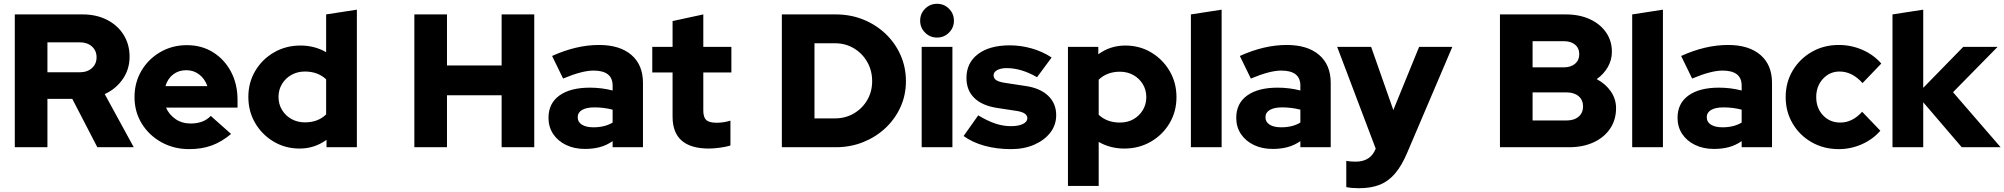

<svg xmlns="http://www.w3.org/2000/svg" viewBox="-20 -776 10565 1012"><path d="M58 0V-700H416Q488 -700 544 -671.5Q600 -643 631.5 -592.5Q663 -542 663 -477Q663 -411 627 -359Q591 -307 532 -280L685 0H493L361 -255H230V0ZM230 -395H400Q440 -395 464.5 -417Q489 -439 489 -474Q489 -509 464.5 -531Q440 -553 400 -553H230Z M977 10Q896 10 830.5 -26.5Q765 -63 727 -125Q689 -187 689 -264Q689 -341 725.5 -403Q762 -465 825 -501.5Q888 -538 965 -538Q1043 -538 1103 -500.5Q1163 -463 1197.5 -398Q1232 -333 1232 -249V-209H855Q871 -172 905 -148.5Q939 -125 985 -125Q1053 -125 1091 -165L1198 -70Q1148 -28 1095.5 -9Q1043 10 977 10ZM852 -322H1073Q1060 -360 1030.5 -383Q1001 -406 962 -406Q922 -406 893 -384Q864 -362 852 -322Z M1559 7Q1484 7 1422.5 -29.5Q1361 -66 1325 -127.5Q1289 -189 1289 -265Q1289 -341 1325.5 -402.5Q1362 -464 1424.5 -500Q1487 -536 1564 -536Q1638 -536 1699 -501V-700L1861 -725V0H1701V-39Q1638 7 1559 7ZM1587 -131Q1656 -131 1699 -173V-358Q1655 -399 1587 -399Q1548 -399 1516.5 -381.5Q1485 -364 1466.5 -333.5Q1448 -303 1448 -265Q1448 -227 1466.5 -196.5Q1485 -166 1516.5 -148.5Q1548 -131 1587 -131Z M2164 0V-700H2336V-431H2624V-700H2796V0H2624V-274H2336V0Z M3063 9Q3007 9 2963.5 -12Q2920 -33 2895.5 -70Q2871 -107 2871 -155Q2871 -231 2928.5 -272.5Q2986 -314 3089 -314Q3151 -314 3209 -299V-325Q3209 -404 3108 -404Q3048 -404 2948 -362L2890 -481Q3018 -539 3137 -539Q3247 -539 3308 -486.5Q3369 -434 3369 -339V0H3209V-32Q3177 -10 3141.5 -0.5Q3106 9 3063 9ZM3025 -158Q3025 -133 3047 -119Q3069 -105 3108 -105Q3168 -105 3209 -130V-198Q3163 -210 3113 -210Q3071 -210 3048 -196.5Q3025 -183 3025 -158Z M3717 7Q3525 7 3525 -161V-394H3418V-529H3525V-665L3687 -700V-529H3835V-394H3687V-193Q3687 -158 3702.5 -143.5Q3718 -129 3757 -129Q3793 -129 3830 -140V-9Q3808 -2 3774 2.5Q3740 7 3717 7Z M4101 0V-700H4385Q4463 -700 4530 -673Q4597 -646 4647.5 -598Q4698 -550 4726.5 -486Q4755 -422 4755 -348Q4755 -275 4726.5 -212Q4698 -149 4647.5 -101.5Q4597 -54 4530 -27Q4463 0 4385 0ZM4273 -152H4381Q4436 -152 4480.5 -178Q4525 -204 4551 -248.5Q4577 -293 4577 -348Q4577 -404 4551 -449.5Q4525 -495 4480.5 -521.5Q4436 -548 4381 -548H4273Z M4919 -578Q4882 -578 4856 -604Q4830 -630 4830 -667Q4830 -704 4856 -730Q4882 -756 4919 -756Q4956 -756 4982 -730Q5008 -704 5008 -667Q5008 -630 4982 -604Q4956 -578 4919 -578ZM4838 0V-529H5000V0Z M5309 10Q5234 10 5170 -7.5Q5106 -25 5059 -59L5136 -168Q5186 -138 5227 -124.5Q5268 -111 5308 -111Q5348 -111 5371.5 -122.5Q5395 -134 5395 -153Q5395 -182 5341 -191L5236 -207Q5157 -219 5115.5 -259.5Q5074 -300 5074 -365Q5074 -445 5135 -491Q5196 -537 5302 -537Q5360 -537 5417 -521Q5474 -505 5523 -473L5446 -369Q5363 -417 5286 -417Q5255 -417 5236 -406.5Q5217 -396 5217 -379Q5217 -363 5231 -353.5Q5245 -344 5279 -339L5384 -323Q5462 -312 5504.5 -271.5Q5547 -231 5547 -169Q5547 -117 5516 -77Q5485 -37 5431.5 -13.5Q5378 10 5309 10Z M5609 204V-529H5769V-490Q5832 -536 5911 -536Q5987 -536 6048 -499.5Q6109 -463 6145 -401.5Q6181 -340 6181 -264Q6181 -188 6144.5 -126.5Q6108 -65 6045.5 -29Q5983 7 5906 7Q5832 7 5771 -28V204ZM5883 -130Q5923 -130 5954 -147.5Q5985 -165 6003.5 -195.5Q6022 -226 6022 -264Q6022 -302 6003.5 -332.5Q5985 -363 5953.5 -380.5Q5922 -398 5883 -398Q5815 -398 5771 -356V-171Q5815 -130 5883 -130Z M6257 0V-700L6419 -725V0Z M6688 9Q6632 9 6588.5 -12Q6545 -33 6520.5 -70Q6496 -107 6496 -155Q6496 -231 6553.5 -272.5Q6611 -314 6714 -314Q6776 -314 6834 -299V-325Q6834 -404 6733 -404Q6673 -404 6573 -362L6515 -481Q6643 -539 6762 -539Q6872 -539 6933 -486.5Q6994 -434 6994 -339V0H6834V-32Q6802 -10 6766.5 -0.5Q6731 9 6688 9ZM6650 -158Q6650 -133 6672 -119Q6694 -105 6733 -105Q6793 -105 6834 -130V-198Q6788 -210 6738 -210Q6696 -210 6673 -196.5Q6650 -183 6650 -158Z M7143 216Q7124 216 7106 214.5Q7088 213 7076 210V72Q7096 76 7126 76Q7204 76 7231 8V7L7028 -529H7207L7324 -196L7460 -529H7635L7398 27Q7369 96 7334 137.5Q7299 179 7253 197.5Q7207 216 7143 216Z M7886 0V-700H8233Q8305 -700 8359.5 -675Q8414 -650 8445 -605.5Q8476 -561 8476 -503Q8476 -460 8454.5 -422.5Q8433 -385 8396 -359Q8443 -334 8470.5 -294Q8498 -254 8498 -206Q8498 -145 8467 -98.5Q8436 -52 8380 -26Q8324 0 8250 0ZM8058 -421H8222Q8260 -421 8282 -440Q8304 -459 8304 -490Q8304 -522 8282 -540.5Q8260 -559 8222 -559H8058ZM8058 -141H8237Q8277 -141 8300.5 -161Q8324 -181 8324 -215Q8324 -249 8300.5 -269Q8277 -289 8237 -289H8058Z M8583 0V-700L8745 -725V0Z M9014 9Q8958 9 8914.5 -12Q8871 -33 8846.5 -70Q8822 -107 8822 -155Q8822 -231 8879.5 -272.5Q8937 -314 9040 -314Q9102 -314 9160 -299V-325Q9160 -404 9059 -404Q8999 -404 8899 -362L8841 -481Q8969 -539 9088 -539Q9198 -539 9259 -486.5Q9320 -434 9320 -339V0H9160V-32Q9128 -10 9092.5 -0.5Q9057 9 9014 9ZM8976 -158Q8976 -133 8998 -119Q9020 -105 9059 -105Q9119 -105 9160 -130V-198Q9114 -210 9064 -210Q9022 -210 8999 -196.5Q8976 -183 8976 -158Z M9672 10Q9593 10 9529.5 -26Q9466 -62 9429 -124.5Q9392 -187 9392 -264Q9392 -342 9429 -404Q9466 -466 9529.5 -502.5Q9593 -539 9672 -539Q9737 -539 9796 -513.5Q9855 -488 9896 -441L9797 -338Q9743 -399 9676 -399Q9624 -399 9588.5 -360.5Q9553 -322 9553 -264Q9553 -206 9589 -168Q9625 -130 9680 -130Q9744 -130 9795 -187L9891 -87Q9851 -41 9793 -15.5Q9735 10 9672 10Z M9955 0V-700L10117 -725V-313L10328 -529H10509L10274 -290L10525 0H10320L10117 -237V0Z"/></svg>

Font: Red Hat Display Black
Style: Regular
Weight: 900
Designer: Pentagram, MCKL
Foundry: Pentagram, MCKL
Version: Version 1.023; ttfautohint (v1.8.3)